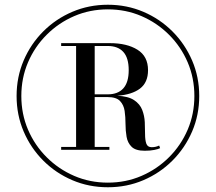

<svg xmlns="http://www.w3.org/2000/svg" viewBox="-20 -780 910 810"><path d="M435 10Q355 10 285.2 -19.8Q215.5 -49.5 162.5 -102.5Q109.5 -155.5 79.8 -225.2Q50 -295 50 -375Q50 -455 79.8 -524.8Q109.5 -594.5 162.5 -647.5Q215.5 -700.5 285.2 -730.2Q355 -760 435 -760Q515 -760 584.8 -730.2Q654.5 -700.5 707.5 -647.5Q760.5 -594.5 790.5 -524.8Q820.5 -455 820.5 -375Q820.5 -295 790.5 -225.2Q760.5 -155.5 707.5 -102.5Q654.5 -49.5 584.8 -19.8Q515 10 435 10ZM435 -9.5Q511 -9.5 577 -38Q643 -66.5 693.2 -116.8Q743.5 -167 771.8 -233Q800 -299 800 -375Q800 -451 771.8 -517Q743.5 -583 693.2 -633.2Q643 -683.5 577 -712Q511 -740.5 435 -740.5Q359 -740.5 293 -712Q227 -683.5 176.8 -633.2Q126.5 -583 98.2 -517Q70 -451 70 -375Q70 -299 98.2 -233Q126.5 -167 176.8 -116.8Q227 -66.5 293 -38Q359 -9.5 435 -9.5ZM590.5 -144Q552.5 -144 535.5 -160.5Q518.5 -177 514 -202.8Q509.5 -228.5 509.5 -257.5Q509.5 -286.5 505.8 -312Q502 -337.5 486.2 -354Q470.5 -370.5 433.5 -370.5H379.5V-160H441.5V-148H238V-160H301V-586H238V-598H443.5Q515.5 -598 560 -570.2Q604.5 -542.5 604.5 -484Q604.5 -432 570.5 -406.2Q536.5 -380.5 474.5 -376Q521 -374 545.8 -357.5Q570.5 -341 580 -316.2Q589.5 -291.5 590.8 -264.5Q592 -237.5 592 -213.5Q592 -189.5 597.2 -174.2Q602.5 -159 620 -159Q629.5 -159 637.5 -161Q645.5 -163 651.5 -166L655.5 -155Q648.5 -151 631 -147.5Q613.5 -144 590.5 -144ZM379.5 -382H434.5Q477.5 -382 500.2 -407.2Q523 -432.5 523 -484Q523 -536 500.2 -561Q477.5 -586 434.5 -586H379.5Z"/></svg>

Font: Bodoni Moda 11pt SemiBold
Style: Regular
Weight: 600
Designer: Owen Earl
Foundry: indestructible type
Version: Version 2.004